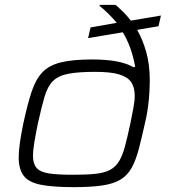

<svg xmlns="http://www.w3.org/2000/svg" viewBox="-20 -763 701 791"><path d="M284 8Q197 8 147.5 -2Q98 -12 77.5 -39Q57 -66 57 -115Q57 -140 62 -175Q67 -210 76 -254Q93 -333 110 -384.5Q127 -436 154.5 -465Q182 -494 230.5 -506Q279 -518 360 -518Q419 -518 461 -510Q503 -502 530 -486L537 -488Q529 -532 516 -567Q503 -602 486 -630L343 -606L353 -650L461 -669Q445 -688 427.5 -705.5Q410 -723 390 -739L391 -743H456Q470 -731 486.5 -715Q503 -699 519 -678L643 -699L633 -655L545 -640Q568 -600 582.5 -548.5Q597 -497 597 -432Q597 -410 595.5 -383Q594 -356 590.5 -328.5Q587 -301 582 -277Q566 -204 553 -153.5Q540 -103 522 -71Q504 -39 474.5 -22Q445 -5 399 1.5Q353 8 284 8ZM281 -43Q337 -43 374 -47Q411 -51 434 -63.5Q457 -76 471 -99.5Q485 -123 495 -160.5Q505 -198 517 -254Q524 -290 529.5 -318Q535 -346 535 -369Q535 -403 520.5 -424.5Q506 -446 471 -456.5Q436 -467 372 -467Q302 -467 261 -459Q220 -451 198 -429Q176 -407 163.5 -364.5Q151 -322 136 -254Q127 -210 121.5 -177Q116 -144 116 -120Q116 -88 131 -71Q146 -54 182 -48.5Q218 -43 281 -43Z"/></svg>

Font: Saira Expanded Light
Style: Italic
Weight: 300
Width: 7
Italic angle: -12°
Designer: Hector Gatti with collaboration of the Omnibus-Type team
Foundry: Omnibus-Type
Version: Version 1.101